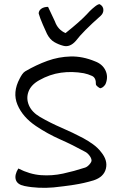

<svg xmlns="http://www.w3.org/2000/svg" viewBox="-20 -903 594 923"><path d="M237 -2Q203 1 167 -0.5Q131 -2 97 -9Q63 -16 56 -39Q49 -62 68 -93Q123 -65 176.5 -61Q230 -57 283 -68.5Q336 -80 388 -97Q399 -100 410 -112.5Q421 -125 420 -133Q419 -144 409 -156.5Q399 -169 388 -174Q330 -206 269 -233Q208 -260 153 -297Q89 -340 64 -399.5Q39 -459 75 -526Q80 -536 86.5 -545.5Q93 -555 101 -560Q154 -591 208 -610.5Q262 -630 319.5 -631.5Q377 -633 437 -608Q472 -595 486.5 -565.5Q501 -536 489 -503Q487 -496 479.5 -488.5Q472 -481 464 -479Q460 -478 450.5 -485.5Q441 -493 441 -498Q442 -529 422.5 -538Q403 -547 383 -551Q327 -561 273 -553.5Q219 -546 168 -517Q129 -495 117 -462.5Q105 -430 119 -397Q133 -364 172 -341Q222 -312 275.5 -289Q329 -266 380 -239Q404 -226 427 -209.5Q450 -193 466 -172Q499 -132 489 -92Q479 -52 430 -36Q384 -22 335 -14.5Q286 -7 237 -2ZM284 -683Q261 -689 240.5 -701Q220 -713 206 -740Q194 -766 186 -784.5Q178 -803 174 -814Q166 -836 166 -838Q166 -852 178.5 -861Q191 -870 211 -870L244 -800Q258 -760 295 -744Q363 -798 397 -834Q400 -838 411.5 -849.5Q423 -861 437 -872Q451 -883 459 -883Q477 -873 477 -855Q477 -839 464 -827Q378 -751 345 -707Q316 -674 284 -683Z"/></svg>

Font: Mynerve
Style: Regular
Weight: 400
Designer: Carolina Short
Foundry: Carolina Short
Version: Version 1.000; ttfautohint (v1.8.4.7-5d5b)